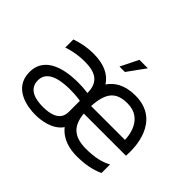

<svg xmlns="http://www.w3.org/2000/svg" viewBox="-141 -922 1172 1172"><g transform="rotate(45 445.5 -335.5)"><path d="M613 -508C520 -508 467 -472 436 -426C402 -480 340 -508 253 -508C191 -508 140 -495 103 -482V-412C122 -419 177 -436 249 -436C339 -436 395 -406 395 -311C395 -311 360 -317 314 -317C269 -317 54 -318 54 -152C54 -12 198 8 263 8C311 8 401 -3 444 -66C490 -8 560 8 622 8C694 8 752 -4 801 -27V-101C758 -76 702 -64 630 -64C527 -64 477 -107 468 -207H832C832 -207 833 -223 833 -242C833 -261 840 -508 613 -508ZM396 -150C396 -74 325 -59 263 -59C201 -59 126 -74 126 -153C126 -245 247 -252 307 -252C363 -252 396 -245 396 -245C396 -245 396 -227 396 -150ZM467 -271C474 -394 516 -440 613 -440C751 -440 759 -295 759 -271H467ZM476 -679 419 -564H466L549 -679H476Z"/></g></svg>

Font: Maven Pro
Style: Regular
Weight: 400
Designer: Joe Prince
Foundry: Joe Prince
Version: Version 1.003